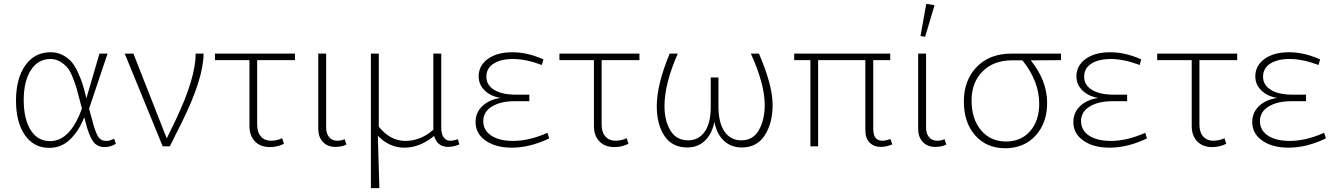

<svg xmlns="http://www.w3.org/2000/svg" viewBox="-20 -759 6933 996"><path d="M235 8Q155 8 109 -58.5Q63 -125 63 -237Q63 -351 111 -419.5Q159 -488 243 -488Q278 -488 306 -473Q334 -458 351.5 -437.5Q369 -417 384.5 -383Q400 -349 407.5 -325.5Q415 -302 424 -265L428 -249L496 -481H538L442 -195L458 -137Q473 -78 487.5 -53Q502 -28 531 -28Q552 -28 572 -40L581 -13Q553 4 523 4Q483 4 462 -26.5Q441 -57 424 -124L417 -151Q390 -81 344.5 -36.5Q299 8 235 8ZM103 -241Q103 -142 139 -84.5Q175 -27 240 -27Q344 -27 405 -196L390 -253Q381 -288 376 -305Q371 -322 358 -355.5Q345 -389 331 -406.5Q317 -424 293.5 -438.5Q270 -453 242 -453Q177 -453 140 -395Q103 -337 103 -241Z M923 -124 861 0H824L627 -481H672L845 -41L894 -142Q995 -355 995 -481H1036Q1036 -352 923 -124Z M1380 4Q1331 4 1302.5 -25.5Q1274 -55 1274 -106V-447H1095V-481H1510V-447H1314V-113Q1314 -73 1333.5 -51Q1353 -29 1385 -29Q1416 -29 1444 -42L1453 -13Q1419 4 1380 4Z M1719 3Q1679 3 1655 -22.5Q1631 -48 1631 -91V-481H1672V-97Q1672 -66 1687.5 -47.5Q1703 -29 1730 -29Q1750 -29 1768 -37L1777 -9Q1754 3 1719 3Z M1904 217V-481H1945V-102Q2004 -28 2083 -28Q2162 -28 2228 -86V-87V-481H2269V-95Q2269 -64 2281.5 -46.5Q2294 -29 2315 -29Q2333 -29 2355 -37L2363 -10Q2333 3 2305 3Q2248 3 2232 -54Q2158 7 2078 7Q1999 7 1940 -55L1948 217Z M2635 7Q2551 7 2499 -29.5Q2447 -66 2447 -126Q2447 -176 2483 -209.5Q2519 -243 2577 -251Q2526 -259 2494.5 -289.5Q2463 -320 2463 -363Q2463 -419 2511 -453.5Q2559 -488 2638 -488Q2716 -488 2799 -451L2791 -422Q2707 -453 2642 -453Q2578 -453 2540.5 -429Q2503 -405 2503 -361Q2503 -318 2543.5 -293Q2584 -268 2654 -268H2726V-234H2650Q2577 -234 2532 -206.5Q2487 -179 2487 -131Q2487 -83 2528.5 -55.5Q2570 -28 2642 -28Q2725 -28 2820 -70L2829 -41Q2729 7 2635 7Z M3167 4Q3118 4 3089.5 -25.5Q3061 -55 3061 -106V-447H2882V-481H3297V-447H3101V-113Q3101 -73 3120.5 -51Q3140 -29 3172 -29Q3203 -29 3231 -42L3240 -13Q3206 4 3167 4Z M3667 -357H3707V-207Q3707 -122 3738.5 -76.5Q3770 -31 3825 -31Q3887 -31 3917 -84.5Q3947 -138 3947 -214Q3947 -323 3875 -481H3917Q3988 -317 3988 -214Q3988 -121 3947.5 -57.5Q3907 6 3828 6Q3773 6 3735.5 -28.5Q3698 -63 3686 -127Q3673 -63 3636 -28.5Q3599 6 3546 6Q3466 6 3426.5 -54.5Q3387 -115 3387 -208Q3387 -320 3454 -481H3496Q3427 -324 3427 -208Q3427 -134 3457.5 -82.5Q3488 -31 3550 -31Q3604 -31 3635.5 -75.5Q3667 -120 3667 -205Z M4184 0V-447H4100V-481H4598V-447H4510V-90Q4510 -29 4557 -29Q4576 -29 4599 -38L4609 -10Q4577 3 4549 3Q4513 3 4491 -19.5Q4469 -42 4469 -84V-447H4224V0Z M4779 -568 4755 -572 4785 -739 4828 -732ZM4831 3Q4791 3 4767 -22.5Q4743 -48 4743 -91V-481H4784V-97Q4784 -66 4799.5 -47.5Q4815 -29 4842 -29Q4862 -29 4880 -37L4889 -9Q4866 3 4831 3Z M5412 -225Q5412 -121 5352 -55.5Q5292 10 5194 10Q5098 10 5039 -56.5Q4980 -123 4980 -233Q4980 -343 5047 -412Q5114 -481 5227 -481H5484V-447L5327 -446Q5412 -341 5412 -225ZM5020 -238Q5020 -142 5069 -83.5Q5118 -25 5199 -25Q5277 -25 5324 -79Q5371 -133 5371 -221Q5371 -337 5284 -446H5230Q5134 -446 5077 -388.5Q5020 -331 5020 -238Z M5736 7Q5652 7 5600 -29.5Q5548 -66 5548 -126Q5548 -176 5584 -209.5Q5620 -243 5678 -251Q5627 -259 5595.5 -289.5Q5564 -320 5564 -363Q5564 -419 5612 -453.5Q5660 -488 5739 -488Q5817 -488 5900 -451L5892 -422Q5808 -453 5743 -453Q5679 -453 5641.5 -429Q5604 -405 5604 -361Q5604 -318 5644.5 -293Q5685 -268 5755 -268H5827V-234H5751Q5678 -234 5633 -206.5Q5588 -179 5588 -131Q5588 -83 5629.5 -55.5Q5671 -28 5743 -28Q5826 -28 5921 -70L5930 -41Q5830 7 5736 7Z M6268 4Q6219 4 6190.5 -25.5Q6162 -55 6162 -106V-447H5983V-481H6398V-447H6202V-113Q6202 -73 6221.5 -51Q6241 -29 6273 -29Q6304 -29 6332 -42L6341 -13Q6307 4 6268 4Z M6664 7Q6580 7 6528 -29.5Q6476 -66 6476 -126Q6476 -176 6512 -209.5Q6548 -243 6606 -251Q6555 -259 6523.5 -289.5Q6492 -320 6492 -363Q6492 -419 6540 -453.5Q6588 -488 6667 -488Q6745 -488 6828 -451L6820 -422Q6736 -453 6671 -453Q6607 -453 6569.5 -429Q6532 -405 6532 -361Q6532 -318 6572.5 -293Q6613 -268 6683 -268H6755V-234H6679Q6606 -234 6561 -206.5Q6516 -179 6516 -131Q6516 -83 6557.5 -55.5Q6599 -28 6671 -28Q6754 -28 6849 -70L6858 -41Q6758 7 6664 7Z"/></svg>

Font: Cantarell Light
Style: Regular
Weight: 300
Designer: Dave Crossland, Nikolaus Waxweiler, Florian Fecher, Jacques Le Bailly, Eben Sorkin, Alexei Vanyashin, Alexios Zavras, Em
Version: Version 0.303